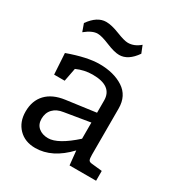

<svg xmlns="http://www.w3.org/2000/svg" viewBox="-165 -792 854 915"><g transform="rotate(30 262.5 -335.0)"><path d="M412 -352V-98Q412 -76 416 -68.5Q420 -61 435 -60L491 -54V0H345L337 -78Q254 10 161 10Q104 10 69.5 -25.5Q35 -61 35 -118Q35 -178 70 -215Q105 -252 171 -261L333 -283V-350Q333 -430 225 -430Q179 -430 137 -411L123 -338H65L58 -453Q161 -490 228 -490Q307 -490 359.5 -456Q412 -422 412 -352ZM333 -229 194 -206Q158 -201 138 -180Q118 -159 118 -126Q118 -95 138.5 -78Q159 -61 191 -61Q245 -61 333 -140ZM148 -611Q118 -611 80 -580L65 -622Q106 -680 155 -680Q185 -680 229 -662.5Q273 -645 293 -645Q328 -645 359 -672L375 -632Q335 -574 286 -574Q259 -574 214.5 -592.5Q170 -611 148 -611Z"/></g></svg>

Font: Enriqueta
Style: Regular
Weight: 400
Designer: Viviana Monsalve, Gustavo Ibarra
Foundry: Viviana Monsalve, Gustavo Ibarra
Version: Version 1.002